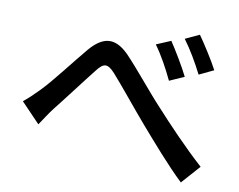

<svg xmlns="http://www.w3.org/2000/svg" viewBox="-78 -839 1156 928"><g transform="rotate(10 500.0 -374.5)"><path d="M700 -681 629 -651C664 -603 695 -546 722 -489L794 -521C771 -568 726 -642 700 -681ZM831 -734 762 -702C797 -655 829 -600 858 -543L929 -577C905 -623 858 -696 831 -734ZM44 -269 137 -172C153 -195 175 -231 197 -259C244 -318 322 -422 365 -476C396 -516 415 -522 454 -479C500 -428 575 -334 638 -261C704 -185 791 -84 864 -15L945 -106C854 -188 762 -286 701 -353C639 -419 560 -519 499 -582C430 -650 372 -641 310 -569C251 -499 170 -391 120 -340C92 -311 70 -290 44 -269Z"/></g></svg>

Font: Noto Sans CJK JP Medium
Style: Regular
Weight: 500
Designer: Ryoko NISHIZUKA (kana & ideographs); Paul D. Hunt (Latin, Greek & Cyrillic); Wenlong ZHANG (bopomofo); Sandoll Communica
Foundry: Adobe Systems Incorporated
Version: Version 1.004;PS 1.004;hotconv 1.0.82;makeotf.lib2.5.63406